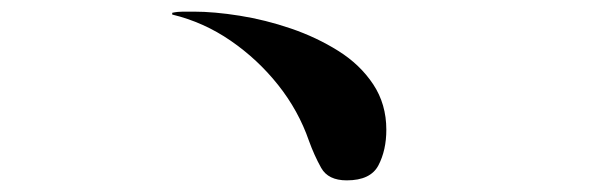

<svg xmlns="http://www.w3.org/2000/svg" viewBox="-20 -499 1040 330"><path d="M644 -276Q644 -241 630.5 -215Q617 -189 576 -189Q544 -189 532 -210.5Q520 -232 511 -257Q493 -309 458 -353Q423 -397 376.5 -429Q330 -461 276 -474V-477Q285 -479 294.5 -479Q304 -479 313 -479Q348 -479 392 -472Q436 -465 480 -450Q524 -435 561.5 -411.5Q599 -388 621.5 -354Q644 -320 644 -276Z"/></svg>

Font: Kaisei Tokumin Medium
Style: Regular
Weight: 500
Designer: Font-Kai, 金井和夫
Foundry: KAZUO KANAI
Version: Version 5.003